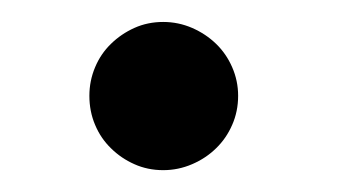

<svg xmlns="http://www.w3.org/2000/svg" viewBox="-20 -142 320 174"><path d="M195.8 -55.2Q195.8 -41 190.4 -28.8Q185.1 -16.6 175.8 -7.6Q166.5 1.5 154.1 6.8Q141.6 12.2 127.9 12.2Q113.8 12.2 101.8 6.8Q89.8 1.5 80.6 -7.6Q71.3 -16.6 66.2 -28.8Q61 -41 61 -55.2Q61 -68.8 66.2 -81.1Q71.3 -93.3 80.6 -102.3Q89.8 -111.3 101.8 -116.7Q113.8 -122.1 127.9 -122.1Q141.6 -122.1 154.1 -116.7Q166.5 -111.3 175.8 -102.3Q185.1 -93.3 190.4 -81.1Q195.8 -68.8 195.8 -55.2Z"/></svg>

Font: BabelStone Ogham
Style: Regular
Weight: 400
Designer: Andrew West
Foundry: BabelStone
Version: Version 2.02 March 14, 2022